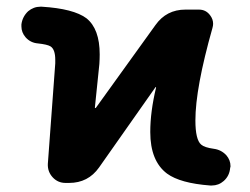

<svg xmlns="http://www.w3.org/2000/svg" viewBox="-20 -575 759 582"><path d="M451.2 -499Q484.4 -545.9 542 -545.9H583Q604.5 -545.9 617.2 -528.3Q626 -516.6 626 -502.9Q626 -497.1 624 -490.2Q572.3 -307.6 572.3 -210Q572.3 -151.4 589.8 -136.7Q599.6 -127.9 627.9 -124Q650.4 -121.1 666 -104.5Q678.7 -89.8 678.7 -71.3Q678.7 -68.4 677.7 -66.4Q675.8 -42 658.2 -26.4Q642.6 -12.7 622.1 -12.7Q620.1 -12.7 617.2 -12.7Q526.4 -19.5 486.3 -48.8Q435.5 -86.9 435.5 -174.8Q435.5 -236.3 453.1 -309.6Q453.1 -310.5 452.1 -311Q451.2 -311.5 451.2 -310.5L280.3 -67.4Q247.1 -20.5 189.5 -20.5H178.7Q155.3 -20.5 139.6 -37.6Q124 -54.7 125 -78.1L147.5 -382.8Q147.5 -388.7 147.5 -393.6Q147.5 -425.8 132.8 -434.6Q123 -440.4 94.7 -443.4Q72.3 -445.3 57.6 -461.9Q44.9 -476.6 44.9 -495.1Q44.9 -498 44.9 -501Q47.9 -524.4 65.4 -541Q82 -554.7 102.5 -554.7Q104.5 -554.7 106.4 -554.7Q203.1 -548.8 242.2 -519.5Q282.2 -487.3 282.2 -410.2Q282.2 -396.5 281.2 -380.9L267.6 -249Q267.6 -248 268.6 -247.6Q269.5 -247.1 270.5 -248Z"/></svg>

Font: Gen Jyuu Gothic P Bold
Style: Bold
Weight: 700
Designer: [Source Han Sans]
Ryoko NISHIZUKA  (kana & ideographs); Paul D. Hunt (Latin, Greek & Cyrillic); Wenlong ZHANG  (bopomofo
Version: Version 1.002.20150607